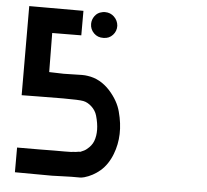

<svg xmlns="http://www.w3.org/2000/svg" viewBox="-55 -862 995 921"><g transform="rotate(5 442.5 -401.0)"><path d="M50 -119Q177 -119 228 -120Q238 -120 277.5 -120Q317 -120 323 -122Q332 -122 338.5 -123.5Q345 -125 352 -125H354Q375 -133 384 -141Q407 -159 416 -182Q435 -232 414 -305Q407 -329 387.5 -347Q368 -365 347 -369Q327 -373 250 -373L127 -372L50 -371L49 -800H106H310V-682Q263 -681 170 -681Q170 -623 171 -586Q171 -558 171.5 -534Q172 -510 172 -493Q220 -491 242 -491Q260 -491 286.5 -492Q313 -493 329.5 -493Q346 -493 357 -491Q418 -483 465 -432Q508 -384 521 -333Q551 -222 515 -129Q495 -77 459 -46Q425 -17 383 -5Q381 -5 377.5 -4Q374 -3 371 -2.5Q368 -2 365 -2H362H353H322Q319 -2 289 -1Q259 0 228 1L50 0ZM414 -803Q440 -803 458 -785.5Q476 -768 478 -743Q479 -717 461.5 -698Q444 -679 417 -679Q389 -678 370.5 -696.5Q352 -715 352 -741Q352 -762 365 -779.5Q378 -797 399 -801Q404 -803 414 -803Z"/></g></svg>

Font: FoundationLogo
Style: Medium
Weight: 500
Version: Version 0.3